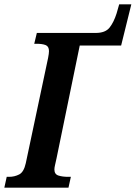

<svg xmlns="http://www.w3.org/2000/svg" viewBox="-39 -866 626 886"><path d="M-19 0 -8 -50H3Q28 -50 49.5 -61Q71 -72 80 -113L183 -599Q185 -609 186 -617Q187 -625 187 -630Q187 -652 171.5 -658Q156 -664 130 -664H119L131 -714H403Q447 -714 466.5 -738.5Q486 -763 499 -804L511 -846H567L520 -656H329L222 -136Q218 -117 215 -104.5Q212 -92 212 -84Q212 -62 230.5 -56Q249 -50 276 -50H288L277 0Z"/></svg>

Font: Noto Serif ExtraCondensed
Style: Bold Italic
Weight: 700
Width: 2
Italic angle: -12°
Designer: Monotype Design Team
Foundry: Monotype Imaging Inc.
Version: Version 2.013; ttfautohint (v1.8.4.7-5d5b)